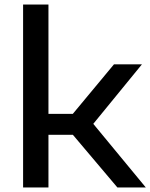

<svg xmlns="http://www.w3.org/2000/svg" viewBox="-20 -828 664 848"><path d="M82 0V-808H194V-325H301.5L483.5 -544H607L392 -281L624 0H498.5L302 -232.5H194V0Z"/></svg>

Font: Encode Sans Expanded Expanded Medium
Style: Regular
Weight: 500
Width: 7
Designer: Multiple Designers
Foundry: Impallari Type
Version: Version 3.000; ttfautohint (v1.8.3) -l 8 -r 50 -G 200 -x 14 